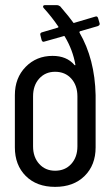

<svg xmlns="http://www.w3.org/2000/svg" viewBox="-20 -720 437 749"><path d="M38 -145V-349Q38 -416 80 -459Q122 -502 185 -502Q240 -502 270 -467Q274 -463 274 -468Q264 -525 233 -577Q231 -581 228 -579L154 -558L150 -557Q144 -557 142 -565L138 -581L137 -586Q137 -592 144 -594L205 -612Q210 -614 207 -617Q182 -654 151 -688Q148 -691 148 -694Q148 -700 156 -700H203Q208 -700 215 -695Q255 -648 265 -633Q267 -629 270 -631L351 -655L355 -656Q361 -656 363 -648L368 -631L369 -627Q369 -621 361 -618L292 -598Q289 -596 290 -593Q350 -490 353 -349V-317V-247V-145Q353 -76 310 -33.5Q267 9 195 9Q123 9 80.5 -33.5Q38 -76 38 -145ZM282 -149V-344Q282 -387 258 -413.5Q234 -440 195 -440Q157 -440 133 -413.5Q109 -387 109 -344V-149Q109 -107 133 -80.5Q157 -54 195 -54Q234 -54 258 -80.5Q282 -107 282 -149Z"/></svg>

Font: Barlow Condensed
Style: Regular
Weight: 400
Width: 3
Designer: Jeremy Tribby
Foundry: Tribby Type
Version: Version 1.500